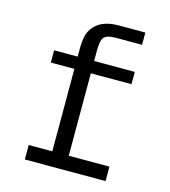

<svg xmlns="http://www.w3.org/2000/svg" viewBox="-101 -736 732 826"><g transform="rotate(15 265.0 -323.0)"><path d="M327.6 -599.1Q288.1 -599.1 275.4 -584Q263.7 -569.3 263.7 -524.9V-478.5H444.8V-423.8H263.7V-56.6H444.8V7.8H85.4V-56.6H190.4V-423.8H85.4V-478.5H190.4V-515.1Q190.4 -547.9 196.3 -571.8Q202.1 -595.7 220.2 -615.7Q254.4 -653.8 327.6 -653.8H444.8V-599.1Z"/></g></svg>

Font: AzarMehrMonospaced
Style: SerifBold
Weight: 1
Designer: Amin Abedi
Version: Version 1.00